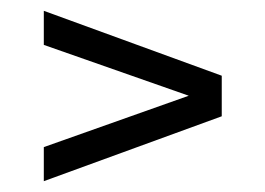

<svg xmlns="http://www.w3.org/2000/svg" viewBox="-20 -510 490 355"><path d="M61 -175V-238L329 -333L61 -427V-490L390 -370V-295Z"/></svg>

Font: Special Gothic
Style: Regular
Weight: 400
Designer: Alistair McCready
Foundry: Monolith
Version: Version 1.010; ttfautohint (v1.8.4.7-5d5b)